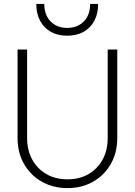

<svg xmlns="http://www.w3.org/2000/svg" viewBox="-20 -952 690 984"><path d="M326 12Q253 12 195 -20.5Q137 -53 103.5 -111Q70 -169 70 -245V-698H119V-245Q119 -182 145 -134.5Q171 -87 217.5 -60Q264 -33 326 -33Q388 -33 434 -60Q480 -87 506 -134.5Q532 -182 532 -245V-698H581V-245Q581 -169 547.5 -111Q514 -53 456.5 -20.5Q399 12 326 12ZM324 -769Q276 -769 240.5 -789Q205 -809 185.5 -845.5Q166 -882 166 -932H207Q207 -875 239.5 -842Q272 -809 324 -809Q377 -809 409.5 -842Q442 -875 442 -932H483Q483 -882 463.5 -845.5Q444 -809 408.5 -789Q373 -769 324 -769Z"/></svg>

Font: Azeret Mono Thin
Style: Regular
Weight: 100
Designer: Martin Vácha
Foundry: Displaay
Version: Version 1.002